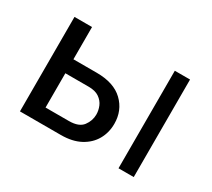

<svg xmlns="http://www.w3.org/2000/svg" viewBox="-110 -738 1026 930"><g transform="rotate(30 403.5 -272.5)"><path d="M505.7 -176.1Q505.7 -127.1 483 -87.2Q460.2 -47.2 416.2 -23.6Q372.2 0 308.2 0H79.5V-528.4H177.6V-348H308.2Q404.1 -348 454.9 -299.4Q505.7 -250.7 505.7 -176.1ZM177.6 -78.1H308.2Q363.6 -78.1 385.7 -107.4Q407.7 -136.7 407.7 -171.9Q407.7 -194.6 398.3 -217.2Q388.8 -239.7 367 -254.8Q345.2 -269.9 308.2 -269.9H177.6ZM715.9 -545.5V0H630.7V-545.5Z"/></g></svg>

Font: Interface
Style: Regular
Weight: 400
Designer: Rasmus Andersson
Foundry: rsms
Version: Version 1.8